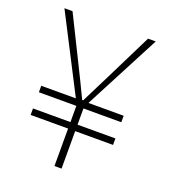

<svg xmlns="http://www.w3.org/2000/svg" viewBox="-130 -798 782 891"><g transform="rotate(20 260.5 -352.0)"><path d="M242 0V-185H57V-217H242V-297H57V-329H228L35 -704H75L184 -484Q202 -447 220.5 -410Q239 -373 258 -332H263Q284 -373 302 -410Q320 -447 339 -484L448 -704H486L290 -329H464V-297H277V-217H464V-185H277V0Z"/></g></svg>

Font: Noto Sans JP Thin Thin
Style: Regular
Weight: 250
Version: Version 2.004-H2;hotconv 1.0.118;makeotfexe 2.5.65603